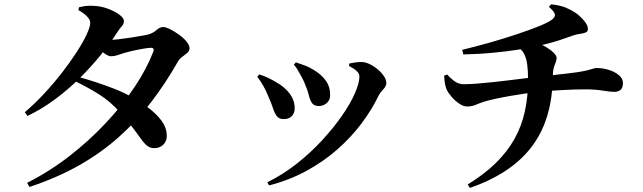

<svg xmlns="http://www.w3.org/2000/svg" viewBox="-20 -823 3040 908"><path d="M350.9 -459.2Q386.8 -449.5 430.7 -435.2Q474.6 -421 520.8 -403Q566.9 -384.9 605.9 -362.7Q647.3 -339.3 684.1 -311.4Q720.8 -283.5 744 -252Q767.2 -220.5 768.7 -185.5Q770.1 -157.4 753.9 -140.3Q737.7 -123.3 712.6 -122.5Q692.6 -121.8 679 -131.4Q665.3 -141.1 650.3 -161.4Q635.3 -181.7 612.4 -213.1Q589.5 -244.4 551 -288.1Q502.5 -342.8 449.6 -376Q396.8 -409.2 336.4 -438.5ZM97.3 -292.3Q143.3 -331.3 188.1 -379.4Q232.9 -427.5 272.5 -478.4Q312 -529.4 342.2 -576Q372.5 -622.7 389.6 -659.6Q406.8 -696.4 406.8 -715.3Q406.8 -729.8 390.9 -746Q374.9 -762.2 350.8 -775.1L353.5 -788.8Q367.9 -792.2 383.5 -794.5Q399.1 -796.7 423.1 -795.4Q457 -794 489.8 -782Q522.6 -769.9 544.2 -753.9Q565.8 -737.8 565.8 -724.7Q565.8 -709 557.5 -700.7Q549.2 -692.4 536.1 -672.7Q502.1 -619.4 456.6 -563.2Q411 -506.9 356.4 -453Q301.8 -399.1 239.8 -353.1Q177.9 -307.1 109.9 -274.6ZM108.3 41.5Q213.8 -11.5 308.1 -84.7Q402.4 -157.9 480.7 -241.6Q559.1 -325.3 616.6 -411.7Q674 -498.1 704.7 -577.8Q712.4 -597.4 692.5 -596.9Q680 -596.6 653.9 -592Q627.8 -587.4 601.7 -581.3Q575.6 -575.2 561 -570.4Q545 -565.2 532.2 -561.1Q519.4 -557 504.5 -557Q492.1 -557 473.2 -571Q454.2 -585 433.9 -602.4L452.2 -638.2Q468.7 -635.9 479.1 -635.1Q489.5 -634.4 500 -634.4Q512.7 -634.4 539.4 -637.2Q566.2 -640.1 596.6 -644.8Q627.1 -649.5 652.3 -654.1Q677.6 -658.7 687.6 -661.9Q706.7 -668.6 721.2 -681.8Q735.8 -695.1 752.6 -695.1Q763.5 -695.1 783.9 -685.1Q804.3 -675 825.5 -659.8Q846.7 -644.6 861.5 -627.1Q876.3 -609.6 876.3 -594.3Q876.3 -581.9 865.3 -572.4Q854.2 -562.9 841.3 -553.7Q828.4 -544.5 821.7 -532.2Q762.2 -427.7 693.5 -338.2Q624.8 -248.7 541 -174.1Q457.2 -99.4 353.3 -40.7Q249.3 18 119.2 61.2Z M1369.8 -516.8 1379.2 -528.2Q1402.6 -520.3 1422.5 -513Q1442.5 -505.7 1462.6 -493Q1498.4 -472.3 1519.8 -443Q1541.3 -413.7 1541.3 -374.2Q1541.3 -348.8 1524.8 -335.2Q1508.4 -321.6 1488.6 -321.6Q1465.6 -321.6 1455.9 -335.1Q1446.1 -348.6 1440.7 -372.1Q1435.3 -395.6 1422.5 -424.9Q1417 -439.4 1407.5 -457.1Q1398.1 -474.8 1388.3 -491.5Q1378.6 -508.1 1369.8 -516.8ZM1252.6 53.8 1244 39.2Q1317.2 3.2 1382.7 -48.3Q1448.2 -99.8 1502.6 -158.8Q1556.9 -217.7 1596.8 -275.1Q1636.8 -332.5 1658.2 -381.5Q1679.7 -430.5 1679.7 -461.2Q1679.7 -475.1 1666.4 -487.4Q1653.1 -499.7 1630.6 -511L1632.2 -522.8Q1643.6 -525.5 1659.8 -527.7Q1675.9 -529.9 1688.6 -529.8Q1707.9 -529.7 1728.6 -519.7Q1749.4 -509.6 1767.3 -494.1Q1785.3 -478.7 1796.2 -461.9Q1807 -445.1 1807 -430Q1807 -415.4 1792.7 -400.7Q1778.4 -386.1 1769.6 -369.1Q1737.8 -303 1689.1 -238.3Q1640.4 -173.5 1575.3 -116.3Q1510.3 -59.1 1429.4 -15Q1348.6 29 1252.6 53.8ZM1196.5 -459.9 1206.1 -471.2Q1228.7 -464.3 1249.5 -454.1Q1270.3 -444 1283.3 -435.8Q1326.1 -412.5 1349.9 -380.2Q1373.7 -348 1373.7 -310.7Q1373.7 -288.9 1360.5 -274.4Q1347.4 -259.8 1321.1 -259.8Q1299.3 -259.8 1288.5 -274.5Q1277.7 -289.1 1270.4 -312.8Q1263 -336.4 1250.2 -363.9Q1237.7 -395.6 1224.2 -418.9Q1210.7 -442.2 1196.5 -459.9Z M2586.2 -802.7Q2630.2 -797.6 2655.7 -787Q2681.2 -776.3 2702.6 -761.8Q2722.6 -747.9 2741.5 -725.9Q2760.4 -703.9 2760.4 -685.6Q2760.4 -673.5 2748.7 -669Q2737.1 -664.5 2721.1 -662.5Q2705 -660.5 2691.6 -655.5Q2655.1 -642.4 2624.3 -632.4Q2593.4 -622.5 2564 -615.1Q2534.6 -607.6 2500.4 -600.4Q2476.3 -595.6 2428.4 -587.9Q2380.6 -580.3 2315.3 -573.9Q2250 -567.4 2171.1 -565.6L2166.1 -587.5Q2227.7 -602.2 2294.5 -621.1Q2361.2 -640 2422.8 -660.6Q2484.4 -681.1 2529.7 -699.4Q2574.9 -717.8 2591.4 -731.2Q2606.1 -742.9 2604.3 -755Q2602.5 -767.1 2575.8 -790.6ZM2191.9 49.4Q2269.6 1.7 2323.9 -51.2Q2378.1 -104.1 2412.4 -164.9Q2446.7 -225.7 2462.2 -296.4Q2477.7 -367.1 2477.2 -450.3Q2477.2 -488.6 2473.3 -517.5Q2469.5 -546.4 2459 -567.5Q2448.5 -588.6 2426.7 -601.3L2505.9 -624Q2536.3 -615.8 2560.5 -601.6Q2584.7 -587.5 2598.5 -573.4Q2612.3 -559.3 2612.3 -550.3Q2612.3 -537.2 2607.8 -527.5Q2603.4 -517.8 2599 -503Q2594.7 -488.3 2594 -458.9Q2593.1 -329.3 2551.1 -227.9Q2509.1 -126.6 2422.6 -53.7Q2336.1 19.2 2202.3 65.7ZM2080.5 -465.3 2094.6 -470.6Q2118.1 -445.7 2135.2 -435.2Q2152.4 -424.7 2173.3 -424.7Q2198.4 -424.7 2236.1 -427.6Q2273.8 -430.5 2316.1 -435.1Q2358.5 -439.7 2399 -444.8Q2439.6 -449.8 2471.5 -453.7Q2503.5 -457.6 2520.3 -459.6Q2562.3 -464.3 2596.7 -467.9Q2631.2 -471.6 2659.1 -475Q2687.1 -478.4 2707.6 -481.1Q2739.6 -486.1 2757.3 -490.4Q2775.1 -494.8 2784.6 -498.1Q2794.1 -501.4 2799.9 -501.4Q2830.5 -501.4 2859.4 -492.4Q2888.2 -483.4 2907.1 -467.3Q2926 -451.2 2926 -431.2Q2926 -407.4 2914.7 -398Q2903.4 -388.6 2884.8 -388.6Q2867.5 -388.6 2830.6 -394.5Q2793.7 -400.4 2751.4 -400.4Q2725.2 -400.4 2698 -399.7Q2670.9 -398.9 2642.8 -397.3Q2614.8 -395.6 2587.3 -393.9Q2559.8 -392.1 2533 -389.4Q2504.4 -386.6 2466 -381Q2427.6 -375.4 2388.2 -368.5Q2348.9 -361.5 2316.7 -354.3Q2284.4 -347.1 2268.2 -341.7Q2246.9 -334.8 2228.8 -327Q2210.7 -319.3 2188.6 -319.3Q2172 -319.3 2152.1 -332.6Q2132.1 -345.9 2115.7 -365.1Q2099.3 -384.2 2092.1 -399.9Q2082.2 -424.4 2080.5 -465.3Z"/></svg>

Font: Early Summer Mincho VF
Style: Regular
Weight: 250
Designer: GuiWonder
Version: Version 1.002